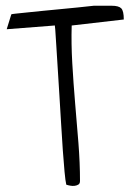

<svg xmlns="http://www.w3.org/2000/svg" viewBox="-20 -630 442 655"><path d="M2.9 -530.3 18.6 -581.1Q19.5 -582 33.7 -583.5Q47.9 -585 71.3 -587.4Q94.7 -589.8 124 -592.8Q153.3 -595.7 184.1 -598.6Q214.8 -601.6 244.6 -604.5Q274.4 -607.4 299.8 -610.4Q299.8 -610.4 308.6 -610.4Q317.4 -610.4 328.1 -610.4Q338.9 -610.4 348.6 -610.4Q358.4 -610.4 361.3 -610.4Q384.8 -610.4 393.6 -601.6Q402.3 -592.8 402.3 -563.5L224.6 -543Q222.7 -481.4 226.6 -414.1Q230.5 -346.7 236.3 -277.8Q242.2 -209 247.6 -141.6Q252.9 -74.2 252.9 -12.7Q252.9 -3.9 247.6 -0.5Q242.2 2.9 234.9 3.9Q227.5 4.9 219.7 3.4Q211.9 2 206.1 0Q203.1 -12.7 200.2 -43.9Q197.3 -75.2 194.3 -117.2Q191.4 -159.2 188.5 -208Q185.5 -256.8 182.6 -305.7Q179.7 -354.5 176.8 -398.9Q173.8 -443.4 171.9 -477.1Q169.9 -510.7 168.5 -529.3Q167 -547.9 166 -543Z"/></svg>

Font: Annie Use Your Telescope
Style: Regular
Weight: 400
Version: Version 1.003 2001